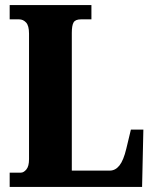

<svg xmlns="http://www.w3.org/2000/svg" viewBox="-20 -734 604 754"><path d="M18 0V-56H62Q73 -56 83.5 -68.5Q94 -81 94 -109V-602Q94 -633 82.5 -645.5Q71 -658 55 -658H18V-714H339V-658H298Q276 -658 269 -646Q262 -634 262 -605V-64H411Q433 -64 449 -84Q465 -104 476 -150L494 -225H543L538 0Z"/></svg>

Font: Noto Serif Bengali ExtraCondensed Black
Style: Regular
Weight: 900
Width: 2
Designer: Juan Bruce, Universal Thirst, Indian Type Foundry and the Monotype Design Team.
Foundry: Monotype Imaging Inc.
Version: Version 2.003; ttfautohint (v1.8.4.7-5d5b)